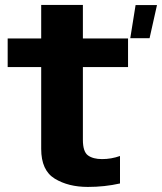

<svg xmlns="http://www.w3.org/2000/svg" viewBox="-20 -748 654 776"><path d="M506.5 -593.5H584.5L614.5 -727.5H528ZM335 7.5Q403 7.5 465 -6.5V-117.5Q429.5 -105 392.5 -105Q356 -105 335.5 -120Q315 -135 315 -183V-477H497.5V-592.5H315V-728H146.5V-592.5H11V-477H146.5V-146Q146.5 -59.5 201.2 -26Q256 7.5 335 7.5Z"/></svg>

Font: Anybody Thin
Style: Bold
Weight: 700
Version: Version 1.113;gftools[0.9.25]